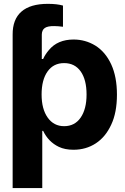

<svg xmlns="http://www.w3.org/2000/svg" viewBox="-20 -754 638 978"><path d="M192.9 -545.9H44.4V-577.6Q43.9 -655.3 89.1 -694.8Q134.3 -734.4 223.6 -734.4Q270.5 -734.4 300.8 -725.6V-617.7Q274.4 -621.1 256.3 -621.1Q222.7 -621.6 208 -611.3Q193.4 -601.1 192.9 -577.6ZM195.3 204.1H44.4V-545.9H192.9V-453.6H199.7Q210 -476.6 229 -499Q273.4 -552.7 355 -552.7Q414.6 -552.7 465.3 -522Q517.1 -489.7 546.4 -426.3Q575.7 -362.8 575.7 -272Q575.7 -180.7 546.4 -118.7Q517.6 -56.2 467.8 -23.7Q418 8.8 354.5 8.8Q310.5 8.8 279.8 -5.9Q226.6 -31.2 199.7 -87.4H195.3ZM306.6 -111.3Q360.8 -111.3 390.9 -155Q420.9 -198.7 420.9 -272.5Q420.9 -348.1 390.9 -390.4Q360.8 -432.6 306.6 -432.6Q252.4 -432.6 222.2 -389.9Q191.9 -347.2 191.9 -272.5Q191.9 -198.7 222.9 -155Q253.9 -111.3 306.6 -111.3Z"/></svg>

Font: Inter Tight Stencil
Style: Bold
Weight: 700
Designer: Rasmus Andersson
Foundry: rsms
Version: Version 3.004;Glyphs 3.1.2 (3151)